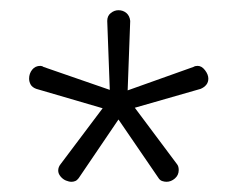

<svg xmlns="http://www.w3.org/2000/svg" viewBox="-20 -751 465 376"><path d="M120 -395Q115 -395 109 -397.5Q103 -400 98.5 -405.5Q94 -411 94 -417Q94 -424 99 -430L181 -539L51 -577Q43 -580 40 -585.5Q37 -591 37 -597Q37 -607 43 -614.5Q49 -622 59 -622Q60 -622 62 -621.5Q64 -621 65 -620L195 -575L190 -710Q190 -720 197 -725.5Q204 -731 212 -731Q221 -731 227.5 -725.5Q234 -720 235 -710L230 -574L359 -620Q362 -622 367 -622Q375 -622 381.5 -613.5Q388 -605 388 -597Q388 -590 384 -585Q380 -580 373 -577L244 -540L327 -429Q330 -425 330 -418Q330 -408 322.5 -401.5Q315 -395 306 -395Q302 -395 297.5 -396.5Q293 -398 290 -403L212 -517L134 -402Q131 -398 127.5 -396.5Q124 -395 120 -395Z"/></svg>

Font: Dosis ExtraLight Light
Style: Regular
Weight: 300
Version: Version 3.001; ttfautohint (v1.8.2)